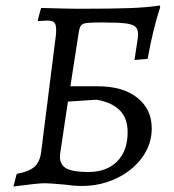

<svg xmlns="http://www.w3.org/2000/svg" viewBox="-20 -669 637 701"><path d="M216 5Q161 0 144 0Q118 0 29 12L41 -34Q88 -43 107.5 -61.5Q127 -80 131 -120L184 -540Q185 -548 185 -561Q185 -580 178 -587Q171 -594 153 -594L119 -592L118 -596L130 -640Q232 -637 267 -637Q392 -637 456 -639.5Q520 -642 563 -649L565 -643Q538 -561 519 -454L471 -450L481 -516Q484 -533 484 -544Q484 -564 473 -572.5Q462 -581 435.5 -584Q409 -587 352 -587Q311 -587 296 -585Q281 -583 275.5 -575.5Q270 -568 267 -548L237 -354H337Q429 -354 481.5 -312Q534 -270 534 -200Q534 -142 499 -94Q464 -46 405.5 -18Q347 10 278 10Q251 10 216 5ZM446 -186Q446 -237 417.5 -266Q389 -295 333 -305L228 -298L200 -111Q199 -106 199 -96Q199 -66 223.5 -53.5Q248 -41 303 -41Q369 -41 407.5 -79.5Q446 -118 446 -186Z"/></svg>

Font: Alegreya SC
Style: Italic
Weight: 400
Italic angle: -7°
Designer: Juan Pablo del Peral
Foundry: Huerta Tipografica
Version: Version 2.007; ttfautohint (v1.6)